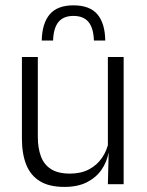

<svg xmlns="http://www.w3.org/2000/svg" viewBox="-20 -706 565 736"><path d="M125 -487.5V-181.5Q125 -138.5 136.8 -106.8Q148.5 -75 175.5 -57.8Q202.5 -40.5 248 -40.5Q290.5 -40.5 321.2 -56.8Q352 -73 371.2 -101.2Q390.5 -129.5 397 -164.5L409.5 -120H396Q389.5 -84.5 368.8 -54.8Q348 -25 312.8 -7.2Q277.5 10.5 227 10.5Q168.5 10.5 132.8 -11.5Q97 -33.5 80.5 -75Q64 -116.5 64 -175.5V-487.5ZM454 -487.5V0H393.5L396.5 -120.5L393.5 -123.5V-487.5ZM261.5 -685.5Q324 -685.5 353.2 -651.2Q382.5 -617 383.5 -550.5H340Q338.5 -598.5 319.2 -621.8Q300 -645 261.5 -645Q223.5 -645 204.2 -621.8Q185 -598.5 183.5 -550.5H140Q141.5 -617 170.8 -651.2Q200 -685.5 261.5 -685.5Z"/></svg>

Font: Anek Latin Light
Style: Regular
Weight: 300
Designer: Yesha Goshar
Foundry: Ek Type
Version: Version 1.003